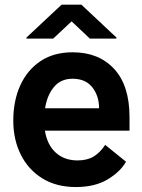

<svg xmlns="http://www.w3.org/2000/svg" viewBox="-20 -771 593 802"><path d="M297.2 10.3Q215.2 10.3 156.6 -26.1Q98 -62.5 66.8 -125.2Q35.5 -187.9 35.5 -267Q35.5 -349.8 64.6 -414.2Q93.8 -478.7 149.1 -515.6Q204.5 -552.6 283.4 -552.6Q392.8 -552.6 456.9 -483Q521 -413.4 521 -282V-225.1H167.6Q177.2 -165.8 213.1 -133.3Q248.9 -100.9 304 -100.9Q344.1 -100.9 371.1 -117.2Q398.1 -133.5 419.4 -165.8L506.4 -95.5Q482.2 -52.9 429 -21.3Q375.7 10.3 297.2 10.3ZM283 -442.1Q234.4 -442.1 205.8 -408.2Q177.2 -374.3 168.3 -318.9H393.8Q393.8 -370 365.8 -406.1Q337.7 -442.1 283 -442.1ZM202.1 -609.7 279.1 -681.8 355.5 -609.7H466.3V-614.3L320 -751.4H237.2L90.6 -614.3V-609.7Z"/></svg>

Font: Interface
Style: Bold
Weight: 700
Designer: Rasmus Andersson
Foundry: rsms
Version: Version 1.8